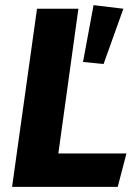

<svg xmlns="http://www.w3.org/2000/svg" viewBox="-20 -727 546 747"><path d="M344 -707 303 -486 383 -478 460 -693ZM285 -693H124L27 0H438L472 -130H207Z"/></svg>

Font: Fira Sans
Style: Bold Italic
Weight: 700
Italic angle: -8°
Designer: bBox Type GmbH & Carrois Corporate GbR & Edenspiekermann AG
Foundry: bBox Type GmbH & Carrois Corporate GbR & Edenspiekermann AG
Version: Version 4.301;PS 004.301;hotconv 1.0.88;makeotf.lib2.5.64775